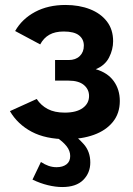

<svg xmlns="http://www.w3.org/2000/svg" viewBox="-20 -553 536 774"><path d="M248 8Q164 8 107.5 -22Q51 -52 20 -105L128 -154Q145 -128 172.5 -113.5Q200 -99 241 -99Q288 -99 313.5 -117.5Q339 -136 339 -166Q339 -193 318 -210.5Q297 -228 256 -228H202V-311H257Q285 -311 301.5 -327Q318 -343 318 -369Q318 -395 298.5 -410.5Q279 -426 237 -426Q202 -426 179 -413Q156 -400 142 -374L41 -428Q69 -477 121.5 -505Q174 -533 244 -533Q299 -533 342.5 -516Q386 -499 411 -466.5Q436 -434 436 -387Q436 -353 419.5 -321Q403 -289 366 -274Q414 -260 438.5 -226Q463 -192 463 -146Q463 -96 435 -61.5Q407 -27 358.5 -9.5Q310 8 248 8ZM231 201Q204 201 173 193.5Q142 186 111 171L145 100Q160 110 175.5 115.5Q191 121 208 121Q233 121 248 109.5Q263 98 263 76Q263 55 248.5 36.5Q234 18 207 0L252 -29Q291 -2 317.5 28Q344 58 344 102Q344 144 315.5 172.5Q287 201 231 201Z"/></svg>

Font: Raleway
Style: Bold
Weight: 700
Designer: Matt McInerney, Pablo Impallari, Rodrigo Fuenzalida
Foundry: Matt McInerney, Pablo Impallari, Rodrigo Fuenzalida
Version: Version 4.026